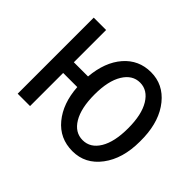

<svg xmlns="http://www.w3.org/2000/svg" viewBox="-119 -736 943 943"><g transform="rotate(45 353.0 -264.0)"><path d="M374 -411.1Q341.8 -358.4 341.8 -264.2Q341.8 -169.9 373.5 -116.9Q405.3 -64 459 -64Q512.7 -64 544.4 -116.5Q576.2 -168.9 576.2 -263.7Q576.2 -358.4 543.9 -411.1Q511.7 -463.9 459 -463.9Q406.2 -463.9 374 -411.1ZM158.2 -304.2H256.8Q266.1 -411.6 321 -474.9Q376 -538.1 460.9 -538.1Q545.9 -538.1 601.8 -469Q657.7 -399.9 662.6 -288.1L663.1 -258.3Q663.1 -139.6 606.9 -64.9Q550.8 9.8 461.9 9.8Q373 9.8 318.1 -56.9Q263.2 -123.5 256.3 -230H158.2V0H72.3V-528.3H158.2Z"/></g></svg>

Font: RobotoCondensed-Regular
Style: Regular
Weight: 400
Designer: Google
Version: Version 2.001201; 2014